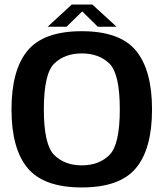

<svg xmlns="http://www.w3.org/2000/svg" viewBox="-20 -818 724 843"><path d="M339 5Q506 5 576.8 -79.8Q647.5 -164.5 647.5 -337.5Q647.5 -510.5 576.8 -595.8Q506 -681 339 -681Q172 -681 101.2 -596Q30.5 -511 30.5 -337.5Q30.5 -164.5 101.5 -79.8Q172.5 5 339 5ZM339 -92Q264.5 -92 218.5 -137Q172.5 -182 172.5 -337.5Q172.5 -495 218.5 -539.2Q264.5 -583.5 339 -583.5Q414 -583.5 460 -539.2Q506 -495 506 -337.5Q506 -182 460 -137Q414 -92 339 -92ZM189 -700.5H272L341 -768L409.5 -700.5H492L385.5 -798H295Z"/></svg>

Font: Anybody Thin SemiBold
Style: Regular
Weight: 600
Version: Version 1.113;gftools[0.9.25]